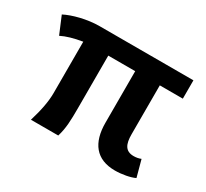

<svg xmlns="http://www.w3.org/2000/svg" viewBox="-111 -677 914 852"><g transform="rotate(30 346.0 -251.5)"><path d="M541 -167V-418H659V-512H179C115.3 -512 46.7 -493.6 7 -473L44 -385C70 -398.3 105.3 -408.7 150 -416V-153C150 -111.7 140.7 -60.7 122 0H262C275.9 -44.5 277 -87.9 277 -147V-418H415V-154C415 -51.5 460.4 9 557 9C592.2 9 634.5 1.2 657 -10L634 -95C622.7 -90.3 610.3 -88 597 -88C554 -88 541 -117.4 541 -167Z"/></g></svg>

Font: Fog Sans
Style: Bold
Weight: 700
Foundry: Intel Corporation
Version: Version 1.00